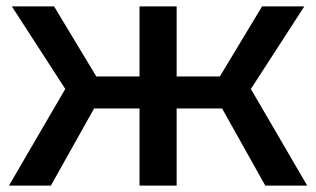

<svg xmlns="http://www.w3.org/2000/svg" viewBox="-20 -580 988 600"><path d="M532 0H416V-241H274L139 0H8L184 -302L17 -560H149L281 -341H416V-560H532V-341H667L799 -560H931L764 -302L940 0H809L674 -241H532Z"/></svg>

Font: Tektur Medium
Style: Regular
Weight: 500
Designer: Adam Jagosz
Foundry: Adam Jagosz
Version: Version 1.005;gftools[0.9.30]